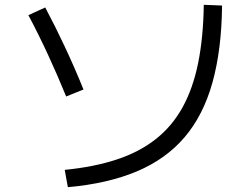

<svg xmlns="http://www.w3.org/2000/svg" viewBox="-20 -765 1040 798"><path d="M249 -59Q371 -71 465 -102Q559 -133 627 -186.5Q695 -240 738.5 -318.5Q782 -397 803.5 -503Q825 -609 827 -745L903 -742Q901 -558 863 -422Q825 -286 747.5 -195Q670 -104 549.5 -53Q429 -2 262 13ZM255 -364Q219 -452 180 -536.5Q141 -621 98 -702L168 -734Q211 -653 251 -567.5Q291 -482 327 -393Z"/></svg>

Font: M PLUS 2
Style: Regular
Weight: 400
Designer: Coji Morishita
Foundry: UNDERFOREST DESIGN
Version: Version 1.001